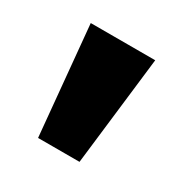

<svg xmlns="http://www.w3.org/2000/svg" viewBox="-69 -757 309 325"><g transform="rotate(30 85.5 -594.5)"><path d="M124 -488H43L23 -701H149Z"/></g></svg>

Font: Phudu Light SemiBold
Style: Regular
Weight: 600
Version: Version 1.005;gftools[0.9.23]